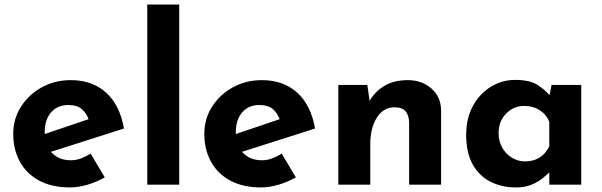

<svg xmlns="http://www.w3.org/2000/svg" viewBox="-20 -809 2638 841"><path d="M287 12Q207 12 151.5 -18Q96 -48 67 -101Q38 -154 38 -223Q38 -289 72 -342Q106 -395 163 -426.5Q220 -458 290 -458Q384 -458 444.5 -403.5Q505 -349 523 -246L203 -144Q235 -107 290 -107Q313 -107 334.5 -115Q356 -123 377 -136L439 -32Q404 -12 363.5 0Q323 12 287 12ZM176 -222 368 -287Q359 -312 339 -330.5Q319 -349 279 -349Q232 -349 204 -317Q176 -285 176 -231Q176 -227 176 -222Z M625 -789H765V0H625Z M1124 12Q1044 12 988.5 -18Q933 -48 904 -101Q875 -154 875 -223Q875 -289 909 -342Q943 -395 1000 -426.5Q1057 -458 1127 -458Q1221 -458 1281.5 -403.5Q1342 -349 1360 -246L1040 -144Q1072 -107 1127 -107Q1150 -107 1171.5 -115Q1193 -123 1214 -136L1276 -32Q1241 -12 1200.5 0Q1160 12 1124 12ZM1013 -222 1205 -287Q1196 -312 1176 -330.5Q1156 -349 1116 -349Q1069 -349 1041 -317Q1013 -285 1013 -231Q1013 -227 1013 -222Z M1589 -437 1599 -367Q1622 -408 1664 -433Q1706 -458 1766 -458Q1828 -458 1869.5 -421.5Q1911 -385 1912 -327V0H1772V-275Q1771 -304 1756.5 -321.5Q1742 -339 1708 -339Q1659 -339 1630.5 -293.5Q1602 -248 1602 -178V0H1462V-437Z M2240 12Q2179 12 2129.5 -12.5Q2080 -37 2051 -88Q2022 -139 2022 -218Q2022 -292 2052 -346Q2082 -400 2131 -429.5Q2180 -459 2235 -459Q2299 -459 2332 -438.5Q2365 -418 2387 -392L2396 -437H2526V0H2386V-54Q2376 -44 2356.5 -28Q2337 -12 2308 0Q2279 12 2240 12ZM2280 -102Q2353 -102 2386 -168V-275Q2374 -307 2344.5 -326Q2315 -345 2275 -345Q2230 -345 2197 -311.5Q2164 -278 2164 -225Q2164 -190 2180 -162Q2196 -134 2222.5 -118Q2249 -102 2280 -102Z"/></svg>

Font: Reem Kufi Ink
Style: Bold
Weight: 700
Designer: Khaled Hosny
Version: Version 1.002